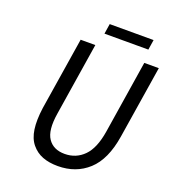

<svg xmlns="http://www.w3.org/2000/svg" viewBox="-144 -899 914 1020"><g transform="rotate(20 313.0 -389.5)"><path d="M292 -733.9 300.8 -791H548.8L540 -733.9ZM298.8 12.2Q249 12.2 212.2 -2Q175.3 -16.1 149.4 -47.6Q123.5 -79.1 116.5 -128.9Q109.4 -178.7 119.1 -250L184.1 -660.2H267.1L202.1 -248Q186.5 -149.9 216.8 -105.5Q247.1 -61 311 -61Q375 -61 419.2 -105.5Q463.4 -149.9 479 -248L543.9 -660.2H626L561 -250Q539.6 -114.3 470.2 -51Q400.9 12.2 298.8 12.2Z"/></g></svg>

Font: Office Code Pro Italic
Style: Regular
Weight: 400
Italic angle: -9°
Designer: Nathan Rutzky & Paul D. Hunt
Foundry: Adobe Systems Incorporated
Version: Version 1.004;PS 001.004;hotconv 1.0.70;makeotf.lib2.5.58329